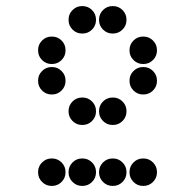

<svg xmlns="http://www.w3.org/2000/svg" viewBox="-20 -715 640 630"><path d="M249 -695Q231 -695 218 -682Q205 -669 205 -651V-649Q205 -631 218 -618Q231 -605 249 -605H251Q269 -605 282 -618Q295 -631 295 -649V-651Q295 -669 282 -682Q269 -695 251 -695ZM349 -695Q331 -695 318 -682Q305 -669 305 -651V-649Q305 -631 318 -618Q331 -605 349 -605H351Q369 -605 382 -618Q395 -631 395 -649V-651Q395 -669 382 -682Q369 -695 351 -695ZM149 -595Q131 -595 118 -582Q105 -569 105 -551V-549Q105 -531 118 -518Q131 -505 149 -505H151Q169 -505 182 -518Q195 -531 195 -549V-551Q195 -569 182 -582Q169 -595 151 -595ZM449 -595Q431 -595 418 -582Q405 -569 405 -551V-549Q405 -531 418 -518Q431 -505 449 -505H451Q469 -505 482 -518Q495 -531 495 -549V-551Q495 -569 482 -582Q469 -595 451 -595ZM149 -495Q131 -495 118 -482Q105 -469 105 -451V-449Q105 -431 118 -418Q131 -405 149 -405H151Q169 -405 182 -418Q195 -431 195 -449V-451Q195 -469 182 -482Q169 -495 151 -495ZM449 -495Q431 -495 418 -482Q405 -469 405 -451V-449Q405 -431 418 -418Q431 -405 449 -405H451Q469 -405 482 -418Q495 -431 495 -449V-451Q495 -469 482 -482Q469 -495 451 -495ZM249 -395Q231 -395 218 -382Q205 -369 205 -351V-349Q205 -331 218 -318Q231 -305 249 -305H251Q269 -305 282 -318Q295 -331 295 -349V-351Q295 -369 282 -382Q269 -395 251 -395ZM349 -395Q331 -395 318 -382Q305 -369 305 -351V-349Q305 -331 318 -318Q331 -305 349 -305H351Q369 -305 382 -318Q395 -331 395 -349V-351Q395 -369 382 -382Q369 -395 351 -395ZM149 -195Q131 -195 118 -182Q105 -169 105 -151V-149Q105 -131 118 -118Q131 -105 149 -105H151Q169 -105 182 -118Q195 -131 195 -149V-151Q195 -169 182 -182Q169 -195 151 -195ZM249 -195Q231 -195 218 -182Q205 -169 205 -151V-149Q205 -131 218 -118Q231 -105 249 -105H251Q269 -105 282 -118Q295 -131 295 -149V-151Q295 -169 282 -182Q269 -195 251 -195ZM349 -195Q331 -195 318 -182Q305 -169 305 -151V-149Q305 -131 318 -118Q331 -105 349 -105H351Q369 -105 382 -118Q395 -131 395 -149V-151Q395 -169 382 -182Q369 -195 351 -195ZM449 -195Q431 -195 418 -182Q405 -169 405 -151V-149Q405 -131 418 -118Q431 -105 449 -105H451Q469 -105 482 -118Q495 -131 495 -149V-151Q495 -169 482 -182Q469 -195 451 -195Z"/></svg>

Font: Doto Black Rounded Black
Style: Regular
Weight: 900
Monospace: yes
Version: Version 1.000